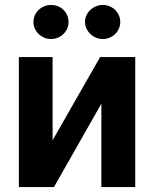

<svg xmlns="http://www.w3.org/2000/svg" viewBox="-20 -763 628 783"><path d="M388.3 -530.3H531.5V0H393.4V-340.3L200 0H56.9V-530.3H194.5V-191ZM116.3 -673.3Q116.3 -692.2 126.1 -708.2Q135.8 -724.2 152.4 -733.5Q168.9 -742.8 188 -742.8Q207.9 -742.8 224.2 -733.7Q240.5 -724.7 250 -708.7Q259.6 -692.6 259.6 -673.3Q259.6 -654.8 250 -638.7Q240.5 -622.7 224.2 -613.3Q207.9 -603.8 188 -603.8Q169.4 -603.8 152.6 -613.3Q135.8 -622.7 126.1 -639Q116.3 -655.2 116.3 -673.3ZM326.6 -673.3Q326.6 -692.2 336.6 -708.2Q346.6 -724.2 363.4 -733.5Q380.2 -742.8 399.3 -742.8Q418.8 -742.8 435 -733.5Q451.3 -724.2 460.9 -708.2Q470.4 -692.2 470.4 -673.3Q470.4 -654.8 460.9 -638.7Q451.3 -622.7 435 -613.3Q418.8 -603.8 399.3 -603.8Q380.2 -603.8 363.4 -613.3Q346.6 -622.7 336.6 -639Q326.6 -655.2 326.6 -673.3Z"/></svg>

Font: Pretendard GOV Variable
Style: Regular
Weight: 400
Designer: Base glyphs from Inter by Rasmus Andersson; Hangul glyphs from Noto Sans CJK(Source Han Sans) by Jang Soo-young and Kang
Foundry: Kil Hyung-jin
Version: Version 1.307;Glyphs 3.2 (3192)